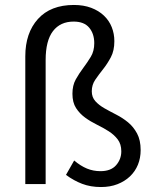

<svg xmlns="http://www.w3.org/2000/svg" viewBox="-20 -742 616 774"><path d="M387 12Q345 12 311 -1Q277 -14 246 -37L279 -95Q305 -73 330.5 -62.5Q356 -52 385 -52Q427 -52 448 -76Q469 -100 469 -132Q469 -161 454.5 -180Q440 -199 418 -213Q396 -227 370.5 -239.5Q345 -252 323 -268Q301 -284 286.5 -306.5Q272 -329 272 -364Q272 -398 285.5 -422Q299 -446 315.5 -468Q332 -490 346 -513Q360 -536 360 -568Q360 -606 339.5 -630.5Q319 -655 277 -655Q223 -655 193.5 -616.5Q164 -578 164 -500V0H82V-515Q82 -609 133 -665.5Q184 -722 278 -722Q317 -722 347.5 -710.5Q378 -699 399 -679Q420 -659 430.5 -632.5Q441 -606 441 -576Q441 -538 427 -511.5Q413 -485 395.5 -463Q378 -441 364 -420.5Q350 -400 350 -374Q350 -350 364.5 -334Q379 -318 401 -305.5Q423 -293 448.5 -280Q474 -267 496 -249Q518 -231 532.5 -204Q547 -177 547 -137Q547 -105 536 -78Q525 -51 504 -31Q483 -11 453.5 0.5Q424 12 387 12Z"/></svg>

Font: Pinyin1712
Style: Regular
Weight: 400
Version: Version 1